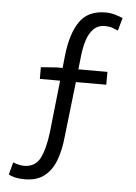

<svg xmlns="http://www.w3.org/2000/svg" viewBox="-54 -711 600 849"><g transform="rotate(5 246.0 -286.0)"><path d="M87 97Q43 97 16 82L31 27Q53 37 81 38Q130 37 151 -4.5Q172 -46 181 -121L206 -351H116V-403L185 -408H212L218 -465Q229 -563 266 -616Q303 -669 380 -669Q403 -669 423 -663Q443 -657 457 -651L441 -594Q430 -599 416 -604Q402 -609 383 -609Q352 -609 332.5 -589.5Q313 -570 303 -538.5Q293 -507 289 -471L282 -408H411V-351H276L248 -107Q242 -45 224.5 0.5Q207 46 174 71.5Q141 97 87 97Z"/></g></svg>

Font: Assistant
Style: Regular
Weight: 400
Designer: Hebrew By Ben Nathan, Latin by Paul Hunt
Version: Version 3.000